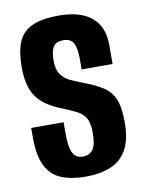

<svg xmlns="http://www.w3.org/2000/svg" viewBox="-72 -645 536 705"><g transform="rotate(-10 195.5 -292.0)"><path d="M191.7 7.4Q139 7.4 101.5 -7.6Q64 -22.6 44.2 -60.8Q24.5 -99 24.5 -168V-203.5Q54.7 -203.5 84.9 -203.5Q115.1 -203.5 145.4 -203.5V-158.5Q145.4 -121.3 151.4 -101.5Q157.4 -81.6 168.2 -74.2Q179.1 -66.9 193.7 -66.9Q216.8 -66.9 230.4 -83.6Q244 -100.3 244 -147.6Q244 -185 232.5 -203.5Q221.1 -222 196.2 -233.6Q171.2 -245.2 131.5 -261.6Q96.8 -277 73.9 -298.1Q51 -319.2 39.9 -351.1Q28.9 -383 28.9 -428.7Q28.9 -486.9 44.2 -523Q59.6 -559 96.1 -575.7Q132.6 -592.4 195 -592.4Q275.5 -592.4 317.6 -557.5Q359.8 -522.6 359.8 -454.1V-382.9Q331 -382.9 302.3 -382.9Q273.6 -382.9 244.4 -382.9V-419.4Q244.4 -463.5 233.8 -482Q223.2 -500.4 196.4 -500.4Q169.7 -500.4 159 -484.1Q148.4 -467.8 148.4 -432.4Q148.4 -399 161.5 -380.6Q174.5 -362.3 195.8 -352.5Q217 -342.8 240.5 -333.9Q285.2 -317.2 312.8 -299.4Q340.5 -281.6 353.5 -251.2Q366.5 -220.8 366.5 -164.3Q366.5 -100.2 345.1 -62.4Q323.7 -24.7 284.5 -8.7Q245.3 7.4 191.7 7.4Z"/></g></svg>

Font: Alumni Sans Thin
Style: Regular
Weight: 100
Designer: Robert E. Leuschke
Foundry: Robert E. Leuschke
Version: Version 1.018